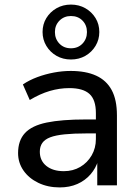

<svg xmlns="http://www.w3.org/2000/svg" viewBox="-20 -810 609 839"><path d="M241 9Q189 9 147.5 -11Q106 -31 82.5 -65Q59 -99 59 -141Q59 -196 89 -228.5Q119 -261 184 -274.5Q249 -288 355 -288H414V-227H358Q302 -227 262.5 -223Q223 -219 199.5 -210Q176 -201 165 -185.5Q154 -170 154 -147Q154 -108 182.5 -85Q211 -62 259 -62Q299 -62 330.5 -80.5Q362 -99 380.5 -131Q399 -163 399 -202V-316Q399 -374 371 -399.5Q343 -425 283 -425Q240 -425 197.5 -412.5Q155 -400 110 -373L80 -441Q108 -460 143 -473Q178 -486 215.5 -493Q253 -500 289 -500Q355 -500 400 -479.5Q445 -459 468 -416.5Q491 -374 491 -306V0H405V-109H409Q399 -75 375.5 -48Q352 -21 318 -6Q284 9 241 9ZM290 -550Q255 -550 227 -566Q199 -582 182.5 -609.5Q166 -637 166 -670Q166 -704 182.5 -731Q199 -758 227 -774Q255 -790 290 -790Q325 -790 353 -774Q381 -758 397.5 -731Q414 -704 414 -670Q414 -637 397.5 -609.5Q381 -582 353 -566Q325 -550 290 -550ZM290 -599Q321 -599 340.5 -619.5Q360 -640 360 -670Q360 -700 340.5 -720Q321 -740 290 -740Q260 -740 240 -720Q220 -700 220 -670Q220 -640 239.5 -619.5Q259 -599 290 -599Z"/></svg>

Font: Nunito Sans 10pt Medium
Style: Regular
Weight: 500
Designer: Vernon Adams
Foundry: Vernon Adams
Version: Version 3.101;gftools[0.9.27]